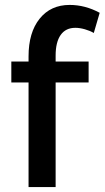

<svg xmlns="http://www.w3.org/2000/svg" viewBox="-20 -760 425 780"><path d="M206 -425H340V-510H206V-534Q206 -589 226.5 -618Q247 -647 286 -647Q304 -647 325 -641Q346 -635 361 -626L385 -708Q326 -740 263 -740Q186 -740 141 -684Q96 -628 96 -531V-510H26V-425H96V0H206Z"/></svg>

Font: RT Raleway SemiBold
Style: Regular
Weight: 400
Designer: Matt McInerney, Pablo Impallari, Rodrigo Fuenzalida — Edited by Milan Moffatt in April 2016
Foundry: Matt McInerney, Pablo Impallari, Rodrigo Fuenzalida — Edited by Milan Moffatt in April 2016
Version: Version 3.001